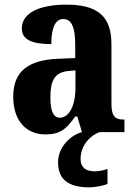

<svg xmlns="http://www.w3.org/2000/svg" viewBox="-20 -569 581 827"><path d="M175 10C240 10 265 -13 304 -67H313L333 0C281 14 230 67 230 130C230 205 276 238 365 238C384 238 425 232 443 223V159C422 166 403 169 387 169C352 169 327 153 327 117C327 54 372 13 409 0H516V-54H513C473 -54 460 -70 460 -125V-379C460 -504 395 -549 265 -549C160 -549 74 -518 74 -447C74 -399 115 -379 201 -379C201 -448 218 -487 252 -487C290 -487 304 -449 304 -374V-319L232 -316C102 -311 37 -262 37 -153C37 -42 99 10 175 10ZM237 -62C209 -62 197 -94 197 -149C197 -221 215 -257 273 -263L305 -266V-191C305 -114 278 -62 237 -62Z"/></svg>

Font: Noto Serif Myanmar Condensed ExtraBold
Style: Regular
Weight: 800
Width: 3
Designer: Ben Mitchell and the Monotype Design Team
Foundry: Monotype Imaging Inc.
Version: Version 2.106